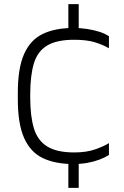

<svg xmlns="http://www.w3.org/2000/svg" viewBox="-20 -781 599 927"><path d="M335 11Q248 11 188 -17Q128 -45 97 -113.5Q66 -182 66 -302V-332Q66 -452 96.5 -520.5Q127 -589 187 -617.5Q247 -646 335 -646Q370 -646 401.5 -641Q433 -636 460 -627.5Q487 -619 506 -606V-548Q475 -566 436 -577.5Q397 -589 338 -589Q254 -589 207.5 -561Q161 -533 143.5 -474.5Q126 -416 126 -326V-309Q126 -219 144 -160.5Q162 -102 208.5 -73.5Q255 -45 338 -45Q397 -45 438.5 -59.5Q480 -74 506 -90V-33Q486 -20 459 -10Q432 0 401 5.5Q370 11 335 11ZM310 126V-15H360V126ZM310 -620V-761H360V-620Z"/></svg>

Font: Matangi
Style: Regular
Weight: 400
Designer: Prashant Pant
Foundry: The Graphic Ant
Version: Version 3.002